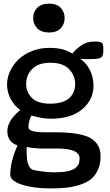

<svg xmlns="http://www.w3.org/2000/svg" viewBox="-20 -799 606 1060"><path d="M163.1 -699.2Q163.1 -732.9 185.5 -755.9Q208 -778.8 251.5 -778.8Q293.9 -778.8 315.4 -755.6Q336.9 -732.4 336.9 -699.2Q336.9 -666.5 315.4 -643.1Q293.9 -619.6 251.5 -619.6Q208 -619.6 185.5 -642.8Q163.1 -666 163.1 -699.2ZM535.2 63.5Q535.2 106.9 520.5 138.9Q505.9 170.9 481.9 190.2Q458 209.5 421.1 221.2Q384.3 232.9 345.9 237.1Q307.6 241.2 257.8 241.2Q166 241.2 101.3 220.5Q36.6 199.7 36.6 165Q36.6 93.8 76.7 3.9Q20.5 -15.1 20.5 -75.2Q20.5 -132.8 91.8 -191.4Q55.7 -218.3 37.4 -255.4Q19 -292.5 19 -332.5Q19 -370.6 36.1 -407Q53.2 -443.4 83 -471.7Q112.8 -500 156.7 -517.3Q200.7 -534.7 251 -534.7Q293.5 -534.7 322.8 -527.3Q352.1 -520 379.4 -503.4Q379.9 -503.9 389.6 -514.6Q399.4 -525.4 408 -532.7Q416.5 -540 430.7 -549.8Q444.8 -559.6 463.1 -564.7Q481.4 -569.8 501.5 -569.8Q533.7 -569.8 542 -562.7Q550.3 -555.7 550.3 -534.7V-526.4Q550.3 -515.6 550 -508.8Q549.8 -502 547.4 -495.8Q544.9 -489.7 543 -486.3Q541 -482.9 534.7 -480Q528.3 -477.1 523.2 -475.8Q518.1 -474.6 505.6 -473.6Q493.2 -472.7 483.2 -472.7Q473.1 -472.7 453.6 -472.7Q449.2 -472.7 439.2 -473.1Q429.2 -473.6 423.8 -473.6Q457 -451.2 476.6 -411.6Q496.1 -372.1 496.1 -325.7Q496.1 -248 433.8 -195.8Q371.6 -143.6 262.2 -143.6Q237.8 -143.6 214.8 -147.2Q191.9 -150.9 172.9 -156Q153.8 -161.1 153.3 -161.1Q137.2 -128.9 137.2 -97.2Q137.2 -82 159.2 -75.7Q181.2 -69.3 216.3 -68.8Q251.5 -68.4 293.7 -68.6Q335.9 -68.8 378.4 -64Q420.9 -59.1 456.1 -47.4Q491.2 -35.6 513.2 -7.6Q535.2 20.5 535.2 63.5ZM256.8 -226.6Q294.9 -226.6 322.8 -235.6Q350.6 -244.6 365.7 -260.5Q380.9 -276.4 387.9 -294.7Q395 -313 395 -335Q395 -383.3 360.6 -418Q326.2 -452.6 258.8 -452.6Q191.9 -452.6 158.2 -418.7Q124.5 -384.8 124.5 -335.4Q124.5 -289.6 156.5 -258.1Q188.5 -226.6 256.8 -226.6ZM200.7 21Q147.9 17.6 127 12.2Q127 33.2 127.2 43.7Q127.4 54.2 128.7 71.5Q129.9 88.9 132.6 98.1Q135.3 107.4 140.1 117.9Q145 128.4 152.8 133.8Q160.6 139.2 171.4 141.1Q232.9 152.3 283.2 152.3Q324.2 152.3 351.8 146.7Q379.4 141.1 393.8 130.4Q408.2 119.6 413.8 106.7Q419.4 93.8 419.4 75.7Q419.4 21 295.9 21Z"/></svg>

Font: Coustard
Style: Regular
Weight: 400
Foundry: vernon adams
Version: Version 1.001